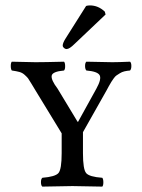

<svg xmlns="http://www.w3.org/2000/svg" viewBox="-20 -691 527 713"><path d="M299.8 -668.9Q305.7 -670.9 314 -670.9Q344.7 -670.9 369.1 -647.9L372.1 -637.2L256.8 -527.8Q237.8 -508.8 227.1 -508.8Q222.2 -508.8 217.5 -512.9Q212.9 -517.1 212.9 -522Q212.9 -531.7 224.6 -549.8ZM337.9 -361.8Q357.9 -397.9 349.9 -411.9Q341.8 -425.8 300.8 -429.2Q295.9 -434.1 295.9 -446Q295.9 -458 300.8 -461.9Q375 -460 397 -460Q418.9 -460 462.9 -461.9Q467.8 -458 467.8 -446Q467.8 -434.1 462.9 -429.2Q451.2 -428.2 441.9 -426Q432.6 -423.8 425 -418.9Q417.5 -414.1 412.6 -410.9Q407.7 -407.7 401.9 -399.4Q396 -391.1 393.6 -387.2Q391.1 -383.3 384.5 -371.6Q377.9 -359.9 375.5 -355L288.1 -200.2V-122.1Q288.1 -62 300 -48.1Q312 -34.2 359.9 -30.8Q363.8 -25.9 363.8 -13.9Q363.8 -2 359.9 2Q273.9 0 249 0Q221.2 0 137.2 2Q132.3 -2 132.1 -13.9Q131.8 -25.9 137.2 -30.8Q185.1 -34.7 197 -48.3Q209 -62 209 -122.1V-195.8L111.3 -356Q106.4 -363.8 96.9 -379.9Q87.4 -396 84 -400.4Q80.6 -404.8 71.8 -412.8Q63 -420.9 52 -423.8Q41 -426.8 23.9 -429.2Q20 -434.1 20 -446Q20 -458 23.9 -461.9Q98.1 -460 111.8 -460Q144 -460 217.8 -461.9Q221.7 -458 221.9 -446Q222.2 -434.1 217.8 -429.2Q174.3 -425.3 171.9 -409.7Q169.4 -394 193.8 -361.8L268.1 -238.8H270Z"/></svg>

Font: Linux Libertine Capitals
Style: Small Caps
Weight: 400
Designer: Philipp H. Poll
Foundry: Philipp H. Poll
Version: Version 5.1.3